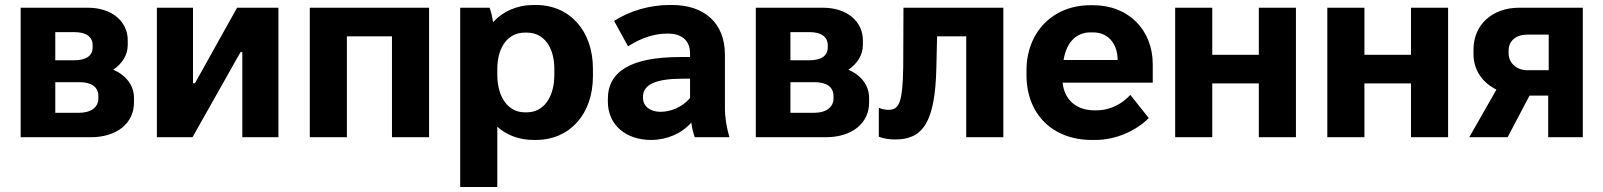

<svg xmlns="http://www.w3.org/2000/svg" viewBox="-20 -551 6439 771"><path d="M63 0H345C449 0 518 -56 518 -139V-158C518 -208 486 -249 435 -271C471 -296 493 -330 493 -371V-389C493 -466 428 -520 333 -520H63ZM202 -309V-422H279C326 -422 352 -403 352 -369V-361C352 -327 326 -309 278 -309ZM202 -98V-221H299C347 -221 375 -202 375 -165V-155C375 -121 346 -98 297 -98Z M610 0H753L946 -342H953V0H1098V-520H932L763 -217H755V-520H610Z M1224 0H1373V-405H1554V0H1703V-520H1224Z M1828 200H1977V-42C2015 -8 2065 11 2123 11H2132C2268 11 2361 -93 2361 -245V-275C2361 -427 2268 -531 2132 -531H2123C2056 -531 1999 -505 1960 -462C1957 -482 1952 -505 1946 -520H1828ZM2087 -100C2021 -100 1977 -160 1977 -251V-274C1977 -362 2020 -420 2087 -420H2096C2163 -420 2206 -363 2206 -274V-251C2206 -160 2163 -100 2096 -100Z M2594 11C2658 11 2718 -15 2756 -59C2759 -37 2764 -16 2770 0H2909C2898 -39 2891 -77 2891 -119V-332C2891 -457 2810 -531 2678 -531H2669C2589 -531 2508 -507 2446 -467L2502 -365C2556 -400 2610 -416 2658 -416H2663C2721 -416 2751 -385 2751 -337V-322H2712C2515 -322 2421 -265 2421 -154V-142C2421 -50 2493 11 2594 11ZM2632 -102C2590 -102 2562 -125 2562 -158V-163C2562 -211 2613 -235 2721 -235H2751V-157C2720 -122 2676 -102 2632 -102Z M3015 0H3297C3401 0 3470 -56 3470 -139V-158C3470 -208 3438 -249 3387 -271C3423 -296 3445 -330 3445 -371V-389C3445 -466 3380 -520 3285 -520H3015ZM3154 -309V-422H3231C3278 -422 3304 -403 3304 -369V-361C3304 -327 3278 -309 3230 -309ZM3154 -98V-221H3251C3299 -221 3327 -202 3327 -165V-155C3327 -121 3298 -98 3249 -98Z M3576 9C3686 9 3735 -61 3740 -277L3743 -405H3860V0H4009V-520H3608L3607 -284C3605 -134 3589 -110 3547 -110C3538 -110 3522 -112 3509 -118V-2C3530 6 3550 9 3576 9Z M4364 11H4380C4460 11 4543 -26 4593 -77L4519 -170C4488 -136 4441 -108 4383 -108H4374C4303 -108 4254 -150 4247 -219H4609V-293C4609 -431 4511 -530 4371 -530H4358C4208 -530 4102 -422 4102 -268V-249C4102 -93 4207 11 4364 11ZM4251 -310C4262 -380 4301 -421 4359 -421H4369C4426 -421 4466 -381 4468 -313V-310Z M4699 0H4848V-216H5035V0H5184V-520H5035V-331H4848V-520H4699Z M5310 0H5459V-216H5646V0H5795V-520H5646V-331H5459V-520H5310Z M5880 0H6034L6122 -167H6197V0H6336V-520H6080C5973 -520 5897 -452 5897 -352V-334C5897 -268 5934 -219 5989 -191ZM6113 -269C6070 -269 6038 -298 6038 -337V-348C6038 -388 6069 -412 6113 -412H6199V-269Z"/></svg>

Font: Fixel Text Bold
Style: Bold
Weight: 700
Width: 4
Designer: AlfaBravo + MacPaw
Foundry: Kyrylo Tkachov, Marchela Mozhyna, Serhii Makarenko, Maria Weinstein, Zakhar Kryvoshyya
Version: Version 1.211